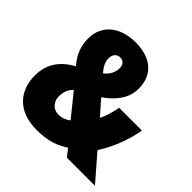

<svg xmlns="http://www.w3.org/2000/svg" viewBox="-186 -890 1066 1066"><g transform="rotate(45 347.5 -356.5)"><path d="M292 -723C166 -723 90 -653 90 -553C90 -489 111 -441 151 -394C68 -349 26 -284 26 -198C26 -75 102 10 246 10C337 10 388 -10 440 -44L475 0H695L565 -150C612 -222 647 -312 663 -401H484C475 -354 463 -315 448 -286L372 -372C441 -420 486 -478 486 -553C486 -659 416 -723 292 -723ZM290 -603C314 -603 331 -589 331 -558C331 -527 315 -494 285 -473C262 -499 248 -526 248 -552C248 -587 267 -603 290 -603ZM236 -293 343 -161C324 -146 302 -136 271 -136C228 -136 202 -171 202 -209C202 -245 213 -272 236 -293Z"/></g></svg>

Font: Noto Sans Hebrew Condensed Black
Style: Regular
Weight: 900
Width: 3
Designer: Monotype Design Team
Foundry: Monotype Imaging Inc.
Version: Version 2.004